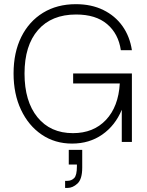

<svg xmlns="http://www.w3.org/2000/svg" viewBox="-20 -680 706 920"><path d="M45 -328Q45 -428.5 82 -503Q119 -577.5 186.2 -618.8Q253.5 -660 343.5 -660Q418 -660 474.8 -632.2Q531.5 -604.5 566.8 -555Q602 -505.5 612 -439.5H559Q547.5 -518.5 493.2 -564.5Q439 -610.5 344.5 -610.5Q227 -610.5 162.2 -536.2Q97.5 -462 97.5 -327.5Q97.5 -194.5 159.5 -118.2Q221.5 -42 329.5 -42Q428 -42 487.8 -105.5Q547.5 -169 554 -280H330.5V-328H612V0H563.5V-154Q532 -78.5 470 -35.2Q408 8 325.5 8Q243 8 179.8 -35Q116.5 -78 80.8 -153.8Q45 -229.5 45 -328ZM309.5 38H374V123Q374 178.5 351.2 199.5Q328.5 220.5 303.5 220.5H292V186.5H302.5Q322.5 186.5 335.5 173.2Q348.5 160 348.5 117V108.5H309.5Z"/></svg>

Font: Overused Grotesk Light
Style: Regular
Weight: 300
Version: Version 0.004